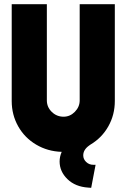

<svg xmlns="http://www.w3.org/2000/svg" viewBox="-20 -726 605 918"><path d="M36 -706H204V-246Q204 -214 227.5 -191Q251 -168 284 -168Q315 -168 338 -191.5Q361 -215 361 -246V-706H529V-243Q529 -177 498 -122Q467 -67 413 -35L406 -30Q378 -10 378 17Q378 35 392 48.5Q406 62 427 62H437L416 172L402 171Q340 167 302.5 130.5Q265 94 265 46Q265 23 275 0Q208 -2 153 -34.5Q98 -67 67 -122Q36 -177 36 -243Z"/></svg>

Font: Lineal Heavy
Style: Regular
Weight: 900
Designer: Created by Frank Adebiaye with contributions from Anton Moglia & Ariel Martín Pérez
Created by Frank ADEBIAYE with FontF
Foundry: Velvetyne Type Foundry
Version: Version 2.000